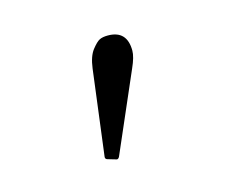

<svg xmlns="http://www.w3.org/2000/svg" viewBox="-48 -808 438 357"><g transform="rotate(-15 171.0 -629.5)"><path d="M182 -743Q219 -743 219 -704Q219 -692 210 -672L144 -520Q142 -516 139 -516L122 -521Q118 -522 118 -526L139 -691Q142 -714 151 -725.5Q160 -737 166 -740Q172 -743 182 -743Z"/></g></svg>

Font: Cardo
Style: Regular
Weight: 400
Designer: David J. Perry
Foundry: David J. Perry
Version: Version 1.0451